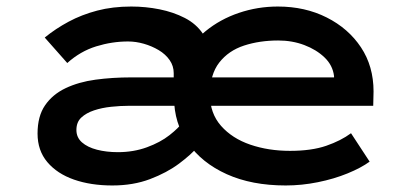

<svg xmlns="http://www.w3.org/2000/svg" viewBox="-20 -558 1275 588"><path d="M324 10Q258 10 206.5 -8Q155 -26 125 -61.5Q95 -97 95 -149Q95 -202 118 -235.5Q141 -269 181 -288Q221 -307 272.5 -314Q324 -321 382 -321H1016L1003 -302V-325Q999 -358 974 -382Q949 -406 912 -420Q875 -434 832 -434Q775 -434 727.5 -418.5Q680 -403 651.5 -366.5Q623 -330 623 -268Q623 -211 657 -172.5Q691 -134 746.5 -115Q802 -96 868 -96Q934 -96 979 -111.5Q1024 -127 1055 -150L1112 -63Q1086 -44 1044.5 -27Q1003 -10 953.5 0Q904 10 855 10Q751 10 674.5 -24.5Q598 -59 555.5 -120Q513 -181 513 -259Q513 -324 539 -375Q565 -426 609.5 -462.5Q654 -499 711.5 -518.5Q769 -538 831 -538Q914 -538 980.5 -504.5Q1047 -471 1085.5 -413Q1124 -355 1124 -278L1123 -234H375Q349 -234 320.5 -231Q292 -228 268 -220Q244 -212 229 -198Q214 -184 214 -160Q214 -137 231 -122Q248 -107 277 -99.5Q306 -92 341 -92Q389 -92 430 -107Q471 -122 499 -144Q527 -166 540 -184L586 -109Q566 -85 528.5 -57Q491 -29 439.5 -9.5Q388 10 324 10ZM512 -254V-334Q512 -356 499.5 -374Q487 -392 466 -404.5Q445 -417 420.5 -424Q396 -431 372 -431Q323 -431 274.5 -416Q226 -401 186 -365L117 -443Q150 -470 190 -491.5Q230 -513 277.5 -525.5Q325 -538 382 -538Q426 -538 468.5 -529.5Q511 -521 546 -503Q581 -485 601.5 -454.5Q622 -424 622 -381V-259Z"/></svg>

Font: Lexend Peta Medium
Style: Regular
Weight: 500
Designer: Bonnie Shaver-Troup, Thomas Jockin
Foundry: Lexend
Version: Version 1.007